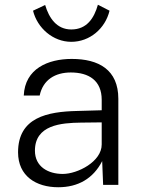

<svg xmlns="http://www.w3.org/2000/svg" viewBox="-20 -778 603 808"><path d="M225 10C308 10 372 -26 410 -100L414 0H478V-362C478 -485 395 -530 282 -530C182 -530 85 -489 80 -376H147C161 -443 213 -473 278 -473C354 -473 408 -439 408 -358V-314L304 -311C181 -308 56 -285 56 -137C56 -37 132 10 225 10ZM280 -654C218 -654 186 -703 170 -757L119 -733C137 -660 203 -602 280 -602C358 -602 423 -658 441 -733L392 -758C376 -701 345 -654 280 -654ZM244 -46C183 -46 127 -76 127 -144C127 -252 237 -261 321 -262L408 -263V-170C408 -98 307 -46 244 -46Z"/></svg>

Font: Cheyenne Sans Light
Style: Regular
Weight: 300
Designer: The Public Sans project authors (U.S. Web Design System), Libre Franklin designed by Pablo Impallari and Rodrigo Fuenzal
Foundry: The Cheyenne Sans Project Authors
Version: Version 2.007